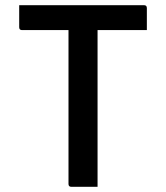

<svg xmlns="http://www.w3.org/2000/svg" viewBox="-20 -720 640 740"><path d="M356 0H255Q244 0 244 -11V-604H65Q54 -604 54 -615V-700H535Q546 -700 546 -689V-604H356Z"/></svg>

Font: Recursive Sn Lnr St Med
Style: Regular
Weight: 500
Version: Version 1.085;hotconv 1.1.0;makeotfexe 2.6.0; ttfautohint (v